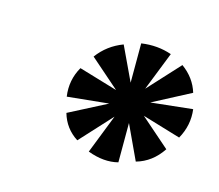

<svg xmlns="http://www.w3.org/2000/svg" viewBox="-72 -1061 625 549"><g transform="rotate(20 241.0 -787.0)"><path d="M357 -809 479 -833Q489 -787 469 -743L353 -767L446 -699Q421 -653 376 -636L320 -733L330 -617Q290 -603 240 -617L275 -736L198 -636Q158 -657 142 -699L248 -766L127 -743Q116 -790 136 -833L253 -809L160 -877Q185 -918 229 -939L285 -843L275 -959Q322 -970 365 -959L330 -841L407 -941Q447 -917 463 -877Z"/></g></svg>

Font: Tillana ExtraBold
Style: Regular
Weight: 800
Designer: Lipi Raval (Devanagari, Latin), Jonny Pinhorn (Latin)
Foundry: Indian Type Foundry
Version: Version 2.003;PS 1.0;hotconv 1.0.79;makeotf.lib2.5.61930; tt